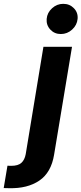

<svg xmlns="http://www.w3.org/2000/svg" viewBox="-124 -793 431 1016"><path d="M105.8 -545.5H257.1L162.3 25.2Q147 120 84.2 162.6Q21.3 205.3 -76 202.8Q-82.4 202.8 -89 202.6Q-95.5 202.4 -104.4 202.1L-84.5 83.8Q-79.2 84.2 -74.4 84.3Q-69.6 84.5 -64.6 84.5Q-28.4 84.5 -11 68.9Q6.4 53.3 12.1 22.7ZM197.8 -612.9Q164.4 -612.9 142.4 -636.4Q120.4 -659.8 122.9 -692.8Q125.7 -725.9 151.5 -749.3Q177.2 -772.7 210.6 -772.7Q244.7 -772.7 267.2 -749.3Q289.8 -725.9 286.6 -692.8Q283.4 -659.8 257.6 -636.4Q231.9 -612.9 197.8 -612.9Z"/></svg>

Font: Inter UI
Style: Bold Italic
Weight: 700
Italic angle: 9.39999°
Designer: Rasmus Andersson
Foundry: rsms
Version: 3.2;8d6f07862